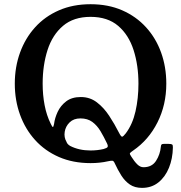

<svg xmlns="http://www.w3.org/2000/svg" viewBox="-20 -782 881 934"><path d="M52 -375Q52 -456 77.5 -526.2Q103 -596.5 150.8 -649.2Q198.5 -702 266.8 -731.8Q335 -761.5 420.5 -761.5Q506.5 -761.5 574.5 -731.8Q642.5 -702 690.5 -649.2Q738.5 -596.5 763.8 -526.2Q789 -456 789 -375Q789 -272 746 -186.5Q703 -101 627.5 -49.5Q614 -40.5 612 -36.5Q610 -32.5 619.5 -19Q633.5 3.5 647.8 17.5Q662 31.5 678 31.5Q719 31.5 739 0.5Q759 -30.5 762.5 -68.5Q763 -75.5 765.5 -78.8Q768 -82 776.5 -82H801Q813.5 -82 817.5 -79Q821.5 -76 821 -64Q820 -10.5 802 34Q784 78.5 750.8 105.2Q717.5 132 671 132Q635.5 132 611.5 115.5Q587.5 99 570.2 71.8Q553 44.5 538.5 13Q533.5 1 527.2 0Q521 -1 505.5 2.5Q466 11.5 420.5 11.5Q335 11.5 266.8 -18.2Q198.5 -48 150.8 -100.8Q103 -153.5 77.5 -223.8Q52 -294 52 -375ZM592 -133.5Q625 -177.5 639.2 -240.5Q653.5 -303.5 653.5 -375Q653.5 -464.5 629.8 -538.5Q606 -612.5 554.8 -656.2Q503.5 -700 420.5 -700Q338 -700 286.5 -656.2Q235 -612.5 211.2 -538.5Q187.5 -464.5 187.5 -375Q187.5 -320 197 -270.5Q206.5 -221 226.5 -180.5Q234 -164.5 237 -164.2Q240 -164 243 -179Q246.5 -207.5 260.5 -237.8Q274.5 -268 302 -289Q329.5 -310 373 -310Q417.5 -310 451.2 -284.2Q485 -258.5 511.2 -218.5Q537.5 -178.5 559 -136Q569 -116.5 574.2 -117Q579.5 -117.5 592 -133.5ZM321.5 -72Q364.5 -50 420.5 -50Q453.5 -50 483.5 -57Q500 -61.5 503.2 -66.8Q506.5 -72 500.5 -84.5Q485.5 -116 469 -143.8Q452.5 -171.5 429.2 -188.8Q406 -206 371 -206Q338.5 -206 318.8 -186.8Q299 -167.5 294.8 -140.8Q290.5 -114 303.5 -92Q307 -80.5 321.5 -72Z"/></svg>

Font: Besley Medium
Style: Regular
Weight: 500
Designer: Owen Earl
Foundry: indestructible type*
Version: Version 2.001; ttfautohint (v1.8.3)